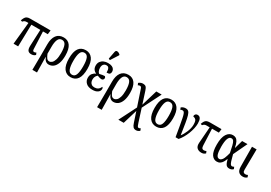

<svg xmlns="http://www.w3.org/2000/svg" viewBox="39 -1997 4848 3431"><g transform="rotate(30 2463.0 -281.5)"><path d="M106 0 151 -453H107Q91 -453 73.5 -445Q56 -437 41 -417L10 -427Q23 -463 37 -487.5Q51 -512 74.5 -524Q98 -536 138 -536H561L551 -453H452L467 -96Q468 -74 475 -64Q482 -54 498 -54Q509 -54 519 -57.5Q529 -61 539 -67L556 -27Q538 -9 518 -1.5Q498 6 472 6Q423 6 401.5 -23Q380 -52 383 -122L397 -453H212L201 0Z M631 236 634 -66V-291Q634 -413 683.5 -479.5Q733 -546 830 -546Q920 -546 967.5 -478.5Q1015 -411 1015 -278Q1015 -180 991 -116Q967 -52 926 -21Q885 10 833 10Q799 10 771 -11.5Q743 -33 723 -84H721L726 236ZM814 -44Q843 -44 868.5 -67Q894 -90 910 -141.5Q926 -193 926 -278Q926 -385 902.5 -439.5Q879 -494 823 -494Q768 -494 744.5 -439Q721 -384 721 -293V-148Q740 -99 761 -71.5Q782 -44 814 -44Z M1284 10Q1196 10 1145.5 -59Q1095 -128 1095 -269Q1095 -409 1143.5 -477.5Q1192 -546 1287 -546Q1374 -546 1424.5 -477.5Q1475 -409 1475 -269Q1475 -128 1426.5 -59Q1378 10 1284 10ZM1286 -41Q1342 -41 1364 -99Q1386 -157 1386 -269Q1386 -381 1363.5 -437.5Q1341 -494 1285 -494Q1230 -494 1207 -437.5Q1184 -381 1184 -269Q1184 -157 1207.5 -99Q1231 -41 1286 -41Z M1734 10Q1648 10 1603.5 -32.5Q1559 -75 1559 -137Q1559 -193 1586.5 -226Q1614 -259 1651 -273V-276Q1615 -290 1593.5 -321Q1572 -352 1572 -399Q1572 -448 1596 -480.5Q1620 -513 1659 -529.5Q1698 -546 1742 -546Q1795 -546 1826 -531.5Q1857 -517 1870 -494Q1883 -471 1883 -445Q1883 -417 1868 -400.5Q1853 -384 1804 -384Q1804 -413 1799.5 -439Q1795 -465 1781 -481Q1767 -497 1738 -497Q1705 -497 1682 -473.5Q1659 -450 1659 -401Q1659 -361 1674 -331Q1689 -301 1705 -298Q1734 -305 1759 -310Q1784 -315 1808 -315Q1814 -312 1820.5 -303Q1827 -294 1827 -277Q1827 -260 1814 -247.5Q1801 -235 1781 -235Q1765 -235 1746 -240.5Q1727 -246 1696 -258Q1689 -252 1677 -239Q1665 -226 1656 -204Q1647 -182 1647 -149Q1647 -124 1656.5 -100.5Q1666 -77 1688.5 -61Q1711 -45 1749 -45Q1788 -45 1818 -64.5Q1848 -84 1867 -127Q1873 -123 1878 -113.5Q1883 -104 1883 -90Q1883 -47 1844 -18.5Q1805 10 1734 10ZM1743 -606 1713 -620 1743 -776Q1748 -802 1766 -807Q1784 -812 1806 -802.5Q1828 -793 1844 -776V-764Z M1966 236 1969 -66V-291Q1969 -413 2018.5 -479.5Q2068 -546 2165 -546Q2255 -546 2302.5 -478.5Q2350 -411 2350 -278Q2350 -180 2326 -116Q2302 -52 2261 -21Q2220 10 2168 10Q2134 10 2106 -11.5Q2078 -33 2058 -84H2056L2061 236ZM2149 -44Q2178 -44 2203.5 -67Q2229 -90 2245 -141.5Q2261 -193 2261 -278Q2261 -385 2237.5 -439.5Q2214 -494 2158 -494Q2103 -494 2079.5 -439Q2056 -384 2056 -293V-148Q2075 -99 2096 -71.5Q2117 -44 2149 -44Z M2407 240 2587 -116 2478 -441Q2471 -463 2461.5 -471Q2452 -479 2440 -479Q2431 -479 2420.5 -476Q2410 -473 2400 -466L2383 -506Q2408 -526 2429 -532.5Q2450 -539 2471 -539Q2509 -539 2529 -520.5Q2549 -502 2566 -449L2644 -207L2742 -536H2853L2661 -155L2745 108Q2756 142 2763.5 158.5Q2771 175 2778 180.5Q2785 186 2795 186Q2803 186 2813 182Q2823 178 2830 173L2847 213Q2834 229 2813 237.5Q2792 246 2773 246Q2734 246 2713 224Q2692 202 2675 149L2607 -56L2518 240Z M3051 10Q2963 10 2912.5 -59Q2862 -128 2862 -269Q2862 -409 2910.5 -477.5Q2959 -546 3054 -546Q3141 -546 3191.5 -477.5Q3242 -409 3242 -269Q3242 -128 3193.5 -59Q3145 10 3051 10ZM3053 -41Q3109 -41 3131 -99Q3153 -157 3153 -269Q3153 -381 3130.5 -437.5Q3108 -494 3052 -494Q2997 -494 2974 -437.5Q2951 -381 2951 -269Q2951 -157 2974.5 -99Q2998 -41 3053 -41Z M3449 0Q3427 -130 3412 -216.5Q3397 -303 3386 -355.5Q3375 -408 3365 -434.5Q3355 -461 3344 -470Q3333 -479 3317 -479Q3307 -479 3297.5 -476.5Q3288 -474 3278 -466L3261 -506Q3297 -539 3352 -539Q3387 -539 3408.5 -519Q3430 -499 3445 -448.5Q3460 -398 3475 -307.5Q3490 -217 3511 -76Q3528 -96 3546.5 -128.5Q3565 -161 3581 -199Q3597 -237 3606.5 -276.5Q3616 -316 3616 -350Q3616 -400 3608 -425.5Q3600 -451 3582.5 -463Q3565 -475 3535 -482Q3535 -511 3550.5 -527.5Q3566 -544 3592 -544Q3635 -544 3653.5 -509Q3672 -474 3672 -409Q3672 -363 3660 -308Q3648 -253 3626.5 -197Q3605 -141 3575.5 -90Q3546 -39 3511 0Z M3983 10Q3927 10 3893 -22Q3859 -54 3864 -125L3889 -458H3816Q3800 -458 3782.5 -450Q3765 -442 3750 -422L3719 -432Q3732 -468 3746 -491Q3760 -514 3783.5 -525Q3807 -536 3847 -536H4088L4078 -458H3937L3951 -119Q3953 -79 3965.5 -64.5Q3978 -50 4000 -50Q4016 -50 4027 -53Q4038 -56 4050 -63L4067 -23Q4050 -6 4030.5 2Q4011 10 3983 10Z M4303 10Q4236 10 4194 -51.5Q4152 -113 4152 -257Q4152 -402 4198.5 -474Q4245 -546 4321 -546Q4355 -546 4381.5 -531.5Q4408 -517 4428 -478.5Q4448 -440 4461 -369H4466L4513 -536H4624L4490 -252Q4511 -167 4525.5 -124.5Q4540 -82 4552.5 -68Q4565 -54 4579 -54Q4587 -54 4598 -57Q4609 -60 4620 -67L4637 -27Q4606 6 4557 6Q4512 6 4490 -24.5Q4468 -55 4450 -126H4446Q4434 -90 4415.5 -59Q4397 -28 4370 -9Q4343 10 4303 10ZM4317 -54Q4344 -54 4363.5 -74.5Q4383 -95 4396 -125.5Q4409 -156 4417.5 -187Q4426 -218 4432 -240Q4415 -325 4402 -379Q4389 -433 4372 -458.5Q4355 -484 4325 -484Q4240 -484 4240 -266Q4240 -160 4257.5 -107Q4275 -54 4317 -54Z M4839 10Q4783 10 4752 -22Q4721 -54 4720 -125L4717 -536H4812L4807 -119Q4806 -79 4820 -64.5Q4834 -50 4856 -50Q4872 -50 4883 -53Q4894 -56 4906 -63L4923 -23Q4906 -6 4886.5 2Q4867 10 4839 10Z"/></g></svg>

Font: Noto Serif ExtraCondensed
Style: Regular
Weight: 400
Width: 2
Designer: Monotype Design Team
Foundry: Monotype Imaging Inc.
Version: Version 2.015